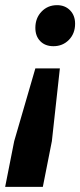

<svg xmlns="http://www.w3.org/2000/svg" viewBox="-45 -566 311 744"><path d="M92 -458Q92 -496 116 -521Q140 -546 176 -546Q207 -546 226.5 -526Q246 -506 246 -474Q246 -436 222 -411.5Q198 -387 162 -387Q130 -387 111 -406.5Q92 -426 92 -458ZM-25 158 10 -19 92 -301H187L156 -19L121 158Z"/></svg>

Font: Gontserrat SemiBold
Style: Italic
Weight: 600
Italic angle: -11.3°
Designer: Julieta Ulanovsky
Foundry: Julieta Ulanovsky
Version: Version 6.001